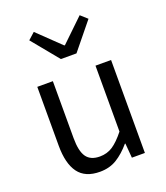

<svg xmlns="http://www.w3.org/2000/svg" viewBox="-152 -937 911 1054"><g transform="rotate(-20 303.5 -410.0)"><path d="M250 13Q164 13 124.5 -41Q85 -95 85 -199V-543H176V-210Q176 -134 200 -100Q224 -66 278 -66Q320 -66 353 -87.5Q386 -109 425 -158V-543H516V0H440L433 -85H430Q392 -40 349.5 -13.5Q307 13 250 13ZM131 -798 170 -833 302 -706H306L438 -833L477 -798L350 -642H259Z"/></g></svg>

Font: Kinto Sans
Style: Regular
Weight: 400
Designer: Authors: Ryoko NISHIZUKA  (kana & ideographs); Paul D. Hunt (Latin, Greek & Cyrillic); Wenlong ZHANG  (bopomofo); Sandol
Foundry: Adobe Systems Incorporated, ookami Inc.
Version: Version 0.001